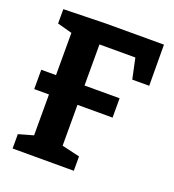

<svg xmlns="http://www.w3.org/2000/svg" viewBox="-129 -805 820 905"><g transform="rotate(20 281.0 -352.0)"><path d="M36 0V-72L110 -93V-298H36V-395H110V-607L36 -627V-699L250 -704H539L540 -498H455L433 -601H253V-395H429V-298H253V-93L343 -72V0Z"/></g></svg>

Font: Bitter
Style: Bold
Weight: 700
Designer: Sol Matas, and Bitter project Authors
Foundry: Sol Matas
Version: Version 2.001